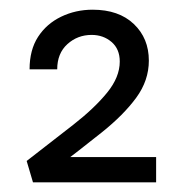

<svg xmlns="http://www.w3.org/2000/svg" viewBox="-20 -782 372 396"><path d="M35 -450Q88 -491 131.5 -525Q175 -559 201 -591Q227 -623 227 -655Q227 -681 210 -695.5Q193 -710 169 -710Q140 -710 119 -691Q98 -672 98 -639H41Q41 -679 58.5 -706Q76 -733 106 -747.5Q136 -762 171 -762Q225 -762 256 -732.5Q287 -703 287 -657Q287 -616 261 -580.5Q235 -545 190 -509Q145 -473 87 -429L108 -458H302V-406H48Z"/></svg>

Font: Ysabeau Office Medium
Style: Regular
Weight: 500
Designer: Christian Thalmann (Catharsis Fonts)
Version: Version 2.001;gftools[0.9.30]; featfreeze: tnum,lnum,ss02